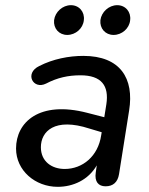

<svg xmlns="http://www.w3.org/2000/svg" viewBox="-20 -713 577 742"><path d="M203 9C262 9 321 -17 354 -74L350 -46C345 -11 360 7 388 7C417 7 435 -9 440 -40L479 -286C499 -410 445 -497 302 -497C246 -497 185 -485 132 -458C73 -430 108 -365 158 -390C202 -413 244 -422 291 -422C372 -422 402 -382 391 -310L383 -260L317 -277C132 -325 42 -241 42 -139C42 -54 116 9 203 9ZM240 -578C272 -578 301 -603 304 -635C308 -667 286 -693 254 -693C222 -693 193 -667 189 -635C186 -603 208 -578 240 -578ZM419 -578C451 -578 480 -603 483 -635C487 -667 465 -693 433 -693C401 -693 372 -667 368 -635C365 -603 387 -578 419 -578ZM138 -144C138 -205 191 -260 326 -216L373 -202L371 -190C359 -109 299 -60 230 -60C180 -60 138 -89 138 -144Z"/></svg>

Font: SN Pro Medium
Style: Italic
Weight: 400
Italic angle: -9°
Designer: Tobias Whetton
Foundry: Supernotes
Version: Version 1.001;Glyphs 3.2 (3249)